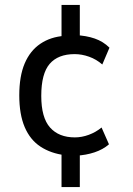

<svg xmlns="http://www.w3.org/2000/svg" viewBox="-20 -642 538 777"><path d="M229 115V-33L243 -14Q186 -21 144 -48.5Q102 -76 80 -127.5Q58 -179 58 -256Q58 -334 80 -385.5Q102 -437 143.5 -465Q185 -493 242 -497L229 -476V-622H303V-479L284 -500Q329 -498 363.5 -486Q398 -474 423 -449L394 -381Q370 -402 340.5 -412.5Q311 -423 282 -423Q215 -423 181 -383.5Q147 -344 147 -254Q147 -166 182.5 -126Q218 -86 283 -86Q311 -86 339.5 -96.5Q368 -107 391 -126L421 -58Q397 -37 362.5 -25.5Q328 -14 288 -12L303 -30V115Z"/></svg>

Font: Nunito Sans 7pt Condensed Medium
Style: Regular
Weight: 500
Width: 3
Designer: Vernon Adams
Foundry: Vernon Adams
Version: Version 3.101;gftools[0.9.27]